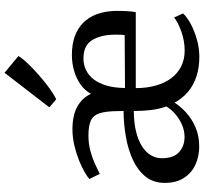

<svg xmlns="http://www.w3.org/2000/svg" viewBox="-46 -860 916 864"><g transform="rotate(-90 412.0 -428.0)"><path d="M184 10.5Q140.5 10.5 103.2 -6.5Q66 -23.5 43.5 -58Q21 -92.5 21 -144.5Q21 -195 48.5 -230Q76 -265 122.5 -287Q169 -309 226.8 -319.2Q284.5 -329.5 344.5 -330L344 -357.5Q343.5 -408 334.8 -436.5Q326 -465 302.8 -476.5Q279.5 -488 234.5 -488Q197.5 -488 165.5 -479.5Q133.5 -471 107.2 -459Q81 -447 61.5 -437L38.5 -484Q48 -492.5 70.2 -505.5Q92.5 -518.5 123.2 -530.8Q154 -543 190 -551.5Q226 -560 262.5 -560Q324.5 -560 364 -538.2Q403.5 -516.5 421.5 -477Q437.5 -505 464.8 -524Q492 -543 526.2 -552.8Q560.5 -562.5 597 -562.5Q690 -562.5 741.2 -511.8Q792.5 -461 795 -365.5Q795 -335 793.8 -313.2Q792.5 -291.5 789 -275H447.5Q447.5 -227.5 458.5 -187Q469.5 -146.5 491 -117Q512.5 -87.5 544.2 -71.2Q576 -55 616.5 -55Q659.5 -55 701.2 -69.8Q743 -84.5 765.5 -102.5L783.5 -62Q766 -43.5 735 -27Q704 -10.5 665.8 0.2Q627.5 11 588 11Q539 11 499.2 -2.2Q459.5 -15.5 430.2 -40.5Q401 -65.5 382 -100.5Q365 -73.5 337 -48Q309 -22.5 270.5 -6Q232 10.5 184 10.5ZM448 -323.5 686 -325Q687.5 -334.5 687.8 -346Q688 -357.5 688 -367Q688 -431 663.8 -470.8Q639.5 -510.5 581 -510.5Q553.5 -510.5 529.5 -499.2Q505.5 -488 487.5 -465Q469.5 -442 459 -406.8Q448.5 -371.5 448 -323.5ZM228 -55.5Q256 -55.5 282.5 -67Q309 -78.5 330.5 -97Q352 -115.5 365 -137.5Q353.5 -169.5 349 -205.5Q344.5 -241.5 344.5 -284Q292 -283.5 252.2 -273.8Q212.5 -264 185.8 -247Q159 -230 145.5 -207.2Q132 -184.5 132 -158Q132 -104.5 159.5 -80Q187 -55.5 228 -55.5ZM396.5 -633.5 361 -664 516.5 -865.5 592 -803Q581 -784.5 557 -759.5Q533 -734.5 503.5 -708.8Q474 -683 445.8 -662.8Q417.5 -642.5 398 -633.5Z"/></g></svg>

Font: Merriweather 36pt
Style: Regular
Weight: 400
Designer: Eben Sorkin
Foundry: Eben Sorkin
Version: Version 2.100